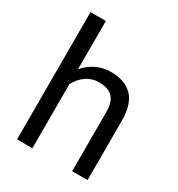

<svg xmlns="http://www.w3.org/2000/svg" viewBox="-178 -865 907 980"><g transform="rotate(30 275.5 -375.0)"><path d="M159.2 -750V-465.3Q187.5 -499.5 227.1 -518.8Q266.6 -538.1 314.9 -538.1Q393.1 -538.1 438.7 -494.1Q484.4 -450.2 484.4 -346.2V0H393.6V-347.2Q393.6 -409.2 366.5 -435.5Q339.4 -461.9 288.1 -461.9Q244.6 -461.9 211.4 -438.5Q178.2 -415 159.2 -377.4V0H68.8V-750Z"/></g></svg>

Font: Vazirmatn RD UI
Style: Regular
Weight: 400
Designer: Saber Rastikerdar
Foundry: Saber Rastikerdar
Version: Version 33.003